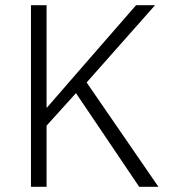

<svg xmlns="http://www.w3.org/2000/svg" viewBox="-20 -718 650 738"><path d="M272 -360 159 -235V0H99V-698H159V-305H161L273 -434L503 -698H576L313 -401L589 0H515Z"/></svg>

Font: IBM Plex Sans Devanagari Light
Style: Regular
Weight: 300
Designer: Mike Abbink, Paul van der Laan, Pieter van Rosmalen, Erin McLaughlin
Foundry: Bold Monday
Version: Version 1.1